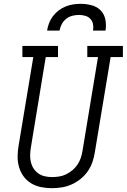

<svg xmlns="http://www.w3.org/2000/svg" viewBox="-20 -975 662 1003"><path d="M251 8Q222 8 194.5 2.5Q167 -3 143.5 -17Q120 -31 104 -52.5Q88 -74 80 -100.5Q72 -127 72 -155.5Q72 -184 77 -213L154 -677H97V-735H283V-677H219L141 -203Q138 -184 137.5 -164.5Q137 -145 141.5 -127Q146 -109 156 -94Q166 -79 181 -68.5Q196 -58 214.5 -54Q233 -50 252 -50Q271 -50 289.5 -53Q308 -56 325.5 -64.5Q343 -73 358.5 -86Q374 -99 385 -115.5Q396 -132 402 -150Q408 -168 411 -187L492 -677H436V-735H622V-677H558L475 -177Q471 -151 462 -126Q453 -101 437.5 -79Q422 -57 400 -39.5Q378 -22 353 -11Q328 0 302 4Q276 8 251 8ZM226 -815Q229 -835 236.5 -854.5Q244 -874 256.5 -890.5Q269 -907 286 -920Q303 -933 322.5 -941Q342 -949 362 -952Q382 -955 402 -955Q431 -955 459 -947.5Q487 -940 506 -920.5Q525 -901 530.5 -872.5Q536 -844 531 -815H466Q469 -832 466 -848.5Q463 -865 452 -876.5Q441 -888 425 -892.5Q409 -897 392 -897Q375 -897 357.5 -892.5Q340 -888 325.5 -876.5Q311 -865 302.5 -848.5Q294 -832 291 -815Z"/></svg>

Font: Iosevka Curly Slab LtEx
Style: Italic
Weight: 300
Width: 7
Italic angle: -9°
Monospace: yes
Designer: Belleve Invis
Foundry: Belleve Invis
Version: Version 11.1.0; ttfautohint (v1.8.3)